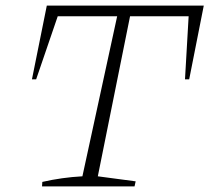

<svg xmlns="http://www.w3.org/2000/svg" viewBox="-20 -665 747 685"><path d="M707 -645 655 -382H640L653 -607H444L329 -36L464 -18L460 0H130L131 -16Q166 -24 201.5 -29Q237 -34 274 -36L398 -607H186L109 -382H94L147 -645Z"/></svg>

Font: Piazzolla SC ExtraLight
Style: Italic
Weight: 200
Italic angle: -11.3°
Designer: Juan Pablo del Peral
Foundry: Huerta Tipografica
Version: Version 1.330